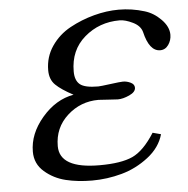

<svg xmlns="http://www.w3.org/2000/svg" viewBox="-50 -734 772 789"><g transform="rotate(-5 335.5 -339.0)"><path d="M563 -168 597 -159Q582 -105 531.5 -66Q481 -27 421 -10.5Q361 6 299 6Q240 6 190.5 -6Q141 -18 103.5 -50.5Q66 -83 66 -133Q66 -207 122.5 -273Q179 -339 253 -352Q204 -378 181 -400.5Q158 -423 158 -461Q158 -516 188 -560Q218 -604 265.5 -630Q313 -656 365.5 -670Q418 -684 468 -684Q522 -684 574 -668Q611 -657 641 -626.5Q671 -596 671 -563Q671 -540 658 -521.5Q645 -503 624 -503Q579 -503 560 -584Q553 -610 522 -625Q491 -640 468 -640Q384 -640 323 -587.5Q262 -535 262 -447Q262 -410 282 -393.5Q302 -377 357 -377Q366 -377 407.5 -382.5Q449 -388 460 -388Q476 -388 491.5 -380.5Q507 -373 507 -359Q507 -341 480.5 -329Q454 -317 433 -317Q425 -317 392 -319.5Q359 -322 353 -322Q279 -322 224.5 -272.5Q170 -223 170 -147Q170 -54 335 -54Q424 -54 471 -75.5Q518 -97 563 -168Z"/></g></svg>

Font: STIX
Style: Italic
Weight: 400
Italic angle: -16.33°
Designer: MicroPress Inc., with final additions and corrections provided by Coen Hoffman, Elsevier (retired)
Version: Version 1.1.1